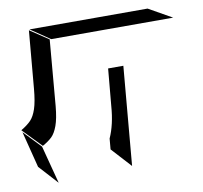

<svg xmlns="http://www.w3.org/2000/svg" viewBox="-209 -900 1063 1006"><g transform="rotate(-10 322.0 -397.0)"><path d="M764 -736 640 -806H12L115 -736ZM107 -736 8 -802 -19 -496Q-25 -428 -37.5 -390.5Q-50 -353 -68.5 -333.5Q-87 -314 -122 -293L-25 -193Q7 -211 25.5 -229Q44 -247 57.5 -284Q71 -321 77 -386ZM417 -8 463 -533H382L364 -335Q357 -239 326 -170L321 -113ZM23 12 -30 -190 -118 -282 -69 -89Z"/></g></svg>

Font: FFF_HK Layer Middle
Style: Regular
Weight: 400
Italic angle: -5°
Designer: bBox Type GmbH
Foundry: bBox Type GmbH
Version: Version 0.002